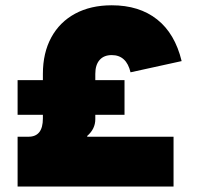

<svg xmlns="http://www.w3.org/2000/svg" viewBox="-20 -719 740 719"><path d="M45.9 -207H86.9Q140.6 -207 140.6 -275.4V-289.1H45.9V-418.9H140.6V-442.4Q140.6 -521 172.1 -578.9Q203.6 -636.7 261.7 -668Q319.8 -699.2 398.4 -699.2Q501.5 -699.2 568.4 -646.2Q635.3 -593.3 660.2 -490.2L468.8 -448.2Q453.6 -512.7 398.4 -512.7Q369.1 -512.7 353 -494.4Q336.9 -476.1 336.9 -442.4V-418.9H446.3V-289.1H336.9V-272.5Q336.9 -236.3 306.6 -210V-207H629.9V-20.5H45.9Z"/></svg>

Font: Wanted Sans ExtraBlack
Style: Regular
Weight: 900
Designer: Original Design by Kil Hyung-jin and Kang Hanbin, Wanted Lab, Inc; Hangeul from Source Han Sans by Jang Soo-young and Ka
Foundry: Wanted Lab, Inc.
Version: Version 1.001